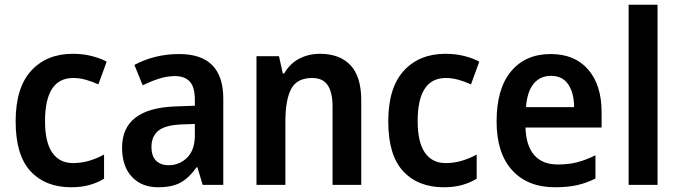

<svg xmlns="http://www.w3.org/2000/svg" viewBox="-20 -780 2864 810"><path d="M280 10Q172 10 109 -57.5Q46 -125 46 -268Q46 -410 111.5 -481.5Q177 -553 287 -553Q329 -553 365.5 -544Q402 -535 430 -520L395 -424Q369 -436 342 -443.5Q315 -451 289 -451Q170 -451 170 -269Q170 -180 200.5 -136Q231 -92 288 -92Q324 -92 357 -102Q390 -112 419 -128V-26Q391 -9 357 0.5Q323 10 280 10Z M736 -552Q922 -552 922 -364V0H835L813 -74H809Q779 -31 743 -10.5Q707 10 647 10Q577 10 536 -34.5Q495 -79 495 -157Q495 -323 720 -331L802 -334V-359Q802 -413 780.5 -436Q759 -459 718 -459Q685 -459 650.5 -448Q616 -437 582 -420L547 -506Q585 -527 633 -539.5Q681 -552 736 -552ZM745 -255Q676 -252 647.5 -228Q619 -204 619 -161Q619 -121 638.5 -102Q658 -83 691 -83Q738 -83 770 -115.5Q802 -148 802 -209V-257Z M1330 -553Q1413 -553 1458.5 -505Q1504 -457 1504 -357V0H1383V-329Q1383 -390 1362.5 -420.5Q1342 -451 1297 -451Q1233 -451 1208.5 -405Q1184 -359 1184 -266V0H1062V-543H1157L1173 -470H1179Q1202 -511 1241.5 -532Q1281 -553 1330 -553Z M1852 10Q1744 10 1681 -57.5Q1618 -125 1618 -268Q1618 -410 1683.5 -481.5Q1749 -553 1859 -553Q1901 -553 1937.5 -544Q1974 -535 2002 -520L1967 -424Q1941 -436 1914 -443.5Q1887 -451 1861 -451Q1742 -451 1742 -269Q1742 -180 1772.5 -136Q1803 -92 1860 -92Q1896 -92 1929 -102Q1962 -112 1991 -128V-26Q1963 -9 1929 0.5Q1895 10 1852 10Z M2303 -552Q2405 -552 2461.5 -486.5Q2518 -421 2518 -307V-242H2197Q2199 -166 2233.5 -126Q2268 -86 2334 -86Q2378 -86 2415 -95.5Q2452 -105 2492 -125V-27Q2455 -8 2415 1Q2375 10 2321 10Q2206 10 2140.5 -62Q2075 -134 2075 -268Q2075 -406 2136 -479Q2197 -552 2303 -552ZM2304 -460Q2259 -460 2231.5 -427Q2204 -394 2199 -328H2402Q2402 -386 2378 -423Q2354 -460 2304 -460Z M2754 0H2632V-760H2754Z"/></svg>

Font: Noto Sans Hebrew SemiCondensed SemiBold
Style: Regular
Weight: 600
Width: 4
Designer: Monotype Design Team
Foundry: Monotype Imaging Inc.
Version: Version 2.004; ttfautohint (v1.8.4.7-5d5b)